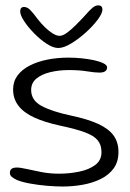

<svg xmlns="http://www.w3.org/2000/svg" viewBox="-20 -682 485 718"><path d="M214 15.5Q188.5 15.5 156 12.8Q123.5 10 93 4.5Q62.5 -1 43 -9Q31.5 -14.5 24.2 -20.5Q17 -26.5 17 -35.5Q17 -46.5 23.8 -51Q30.5 -55.5 43 -55.5Q56 -55.5 80 -50Q104 -44.5 135.2 -38.5Q166.5 -32.5 200.5 -32.5Q239 -32.5 275.8 -40Q312.5 -47.5 336 -65Q359.5 -82.5 359.5 -113Q359.5 -140 345.5 -157.2Q331.5 -174.5 298 -187Q264.5 -199.5 205.5 -212Q147.5 -224.5 108.2 -242.5Q69 -260.5 49 -286.5Q29 -312.5 29 -347.5Q29 -377 45.2 -399.2Q61.5 -421.5 90.5 -436.5Q119.5 -451.5 156.8 -459Q194 -466.5 236.5 -466.5Q260 -466.5 285 -464Q310 -461.5 331.8 -456.8Q353.5 -452 367 -445.2Q380.5 -438.5 380.5 -430Q380.5 -423 377 -418.8Q373.5 -414.5 367.2 -412.5Q361 -410.5 352 -410.5Q334 -410.5 305.8 -415.2Q277.5 -420 237.5 -420Q200.5 -420 168.2 -412.2Q136 -404.5 116.2 -388.2Q96.5 -372 96.5 -345.5Q96.5 -307 135.2 -286Q174 -265 244.5 -250Q308.5 -236.5 347.5 -218.5Q386.5 -200.5 404.8 -175.2Q423 -150 423 -113.5Q423 -77 405 -52.2Q387 -27.5 357 -12.8Q327 2 289.8 8.8Q252.5 15.5 214 15.5ZM198 -502.5Q179 -502.5 154.8 -518.2Q130.5 -534 107.8 -557.2Q85 -580.5 70.2 -603Q55.5 -625.5 55.5 -639.5Q55.5 -647.5 59.2 -651.8Q63 -656 69.5 -656Q81.5 -656 92.5 -645.2Q103.5 -634.5 121 -610.5Q133.5 -594.5 148 -580.2Q162.5 -566 177 -557Q191.5 -548 203 -548Q214.5 -548 229.8 -559Q245 -570 262.2 -587Q279.5 -604 295.5 -621.5Q315.5 -644.5 326.2 -653.2Q337 -662 347.5 -662Q363 -662 363 -646Q363 -632 345.2 -608.2Q327.5 -584.5 300.5 -560.2Q273.5 -536 245.8 -519.2Q218 -502.5 198 -502.5Z"/></svg>

Font: Gluten ExtraLight
Style: Regular
Weight: 250
Designer: Tyler Finck
Foundry: Etcetera Type Company
Version: Version 1.300